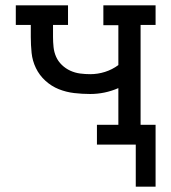

<svg xmlns="http://www.w3.org/2000/svg" viewBox="-20 -540 640 717"><path d="M487 157V0H342V-74H422V-211Q397 -200 370.5 -194.5Q344 -189 317 -189Q287 -189 257 -192.5Q227 -196 199.5 -207Q172 -218 149.5 -238.5Q127 -259 114 -286Q101 -313 98 -342.5Q95 -372 95 -402V-447H39V-520H234V-447H178V-402Q178 -383 180 -364Q182 -345 189.5 -328Q197 -311 211 -297.5Q225 -284 242.5 -276Q260 -268 279 -265.5Q298 -263 317 -263Q345 -263 372 -271.5Q399 -280 422 -297V-446H366V-520H561V-447H505V-74H561V157Z"/></svg>

Font: Iosevka Etoile
Style: Regular
Weight: 400
Designer: Belleve Invis
Foundry: Belleve Invis
Version: Version 33.2.4